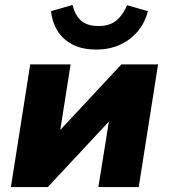

<svg xmlns="http://www.w3.org/2000/svg" viewBox="-20 -755 682 775"><path d="M24 0 102 -495H265L218 -197H192L470 -495H618L540 0H377L425 -298H451L173 0ZM369 -555Q310 -555 270.5 -576.5Q231 -598 210.5 -633Q190 -668 186 -710L273 -735Q284 -691 308.5 -670.5Q333 -650 378 -650Q423 -650 450 -672.5Q477 -695 493 -734L577 -710Q565 -663 536 -628.5Q507 -594 464.5 -574.5Q422 -555 369 -555Z"/></svg>

Font: Nunito Sans 11pt Black
Style: Italic
Weight: 900
Italic angle: -9°
Version: Version 3.101;gftools[0.9.27]